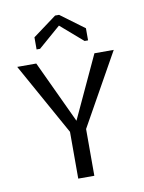

<svg xmlns="http://www.w3.org/2000/svg" viewBox="-77 -710 574 764"><g transform="rotate(-10 210.0 -327.5)"><path d="M215 -655 311 -584V-535H297L207 -613L117 -535H103V-584L199 -655ZM177 0V-189L15 -480H92L210 -228L327 -480H405L242 -189V0Z"/></g></svg>

Font: Glametrix
Style: Regular
Weight: 500
Designer: gluk
Foundry: gluk
Version: Version 0.40